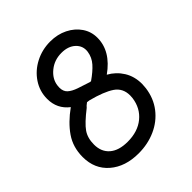

<svg xmlns="http://www.w3.org/2000/svg" viewBox="-188 -777 913 913"><g transform="rotate(-45 268.5 -321.0)"><path d="M18 -160Q18 -226 52 -275.5Q86 -325 146 -368Q94 -408 94 -475Q94 -526 122 -568Q150 -610 196.5 -634Q243 -658 297 -658Q346 -658 385 -638.5Q424 -619 446.5 -586Q469 -553 469 -512Q469 -422 376 -356Q416 -334 440 -295.5Q464 -257 464 -206Q464 -197 462 -179Q454 -119 420 -75Q386 -31 333.5 -7.5Q281 16 219 16Q129 16 73.5 -32Q18 -80 18 -160ZM389 -497Q394 -533 368 -557.5Q342 -582 297 -582Q249 -582 214 -553.5Q179 -525 174 -486Q173 -481 173 -472Q173 -446 188.5 -432Q204 -418 233 -408L294 -388L301 -387Q340 -414 362 -439Q384 -464 389 -497ZM384 -191Q385 -197 385 -208Q385 -257 347 -282.5Q309 -308 232 -328L217 -330Q202 -319 197 -312Q139 -267 118.5 -237.5Q98 -208 98 -164Q98 -115 130 -87.5Q162 -60 221 -60Q289 -60 332.5 -95.5Q376 -131 384 -191Z"/></g></svg>

Font: Bellota Text
Style: Bold Italic
Weight: 700
Italic angle: -7.5°
Designer: Kemie Guaida
Foundry: Kemie Guaida
Version: Version 4.001